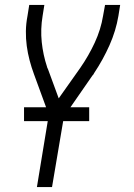

<svg xmlns="http://www.w3.org/2000/svg" viewBox="-20 -550 540 775"><path d="M129 205 177 -87 117 -251Q107 -278 99.5 -306.5Q92 -335 88 -364.5Q84 -394 84.5 -424.5Q85 -455 91 -486L98 -530H159L152 -486Q143 -432 148.5 -380Q154 -328 170 -280V-279Q171 -277 172 -274.5Q173 -272 174 -270L217 -153L304 -276Q338 -325 362.5 -378Q387 -431 396 -486L404 -530H465L458 -486Q448 -426 422 -367.5Q396 -309 360 -255Q359 -252 357 -249.5Q355 -247 353 -245L238 -79L190 205ZM77 -61V-117H340V-61Z"/></svg>

Font: Iosevka Curly Light Oblique
Style: Regular
Weight: 300
Italic angle: -9°
Monospace: yes
Designer: Belleve Invis
Foundry: Belleve Invis
Version: Version 11.1.0; ttfautohint (v1.8.3)